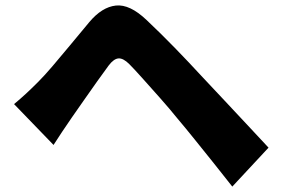

<svg xmlns="http://www.w3.org/2000/svg" viewBox="-20 -698 1040 710"><path d="M32 -313Q56 -333 76 -351.5Q96 -370 121 -395Q143 -417 173.5 -452.5Q204 -488 239 -530.5Q274 -573 310 -616Q357 -672 408.5 -677.5Q460 -683 522 -624Q575 -574 627 -520.5Q679 -467 725 -417Q759 -381 802 -335Q845 -289 890 -241Q935 -193 973 -152L839 -8Q807 -49 770.5 -94.5Q734 -140 699 -183.5Q664 -227 636 -260Q607 -296 571.5 -336Q536 -376 505.5 -410Q475 -444 458 -461Q436 -483 418.5 -482Q401 -481 382 -456Q365 -433 340 -398Q315 -363 290 -327Q265 -291 246 -264Q228 -238 210 -211Q192 -184 178 -162Z"/></svg>

Font: Source Han Sans CN Heavy
Style: Regular
Weight: 900
Designer: Ryoko NISHIZUKA 西塚涼子 (kana, bopomofo & ideographs); Paul D. Hunt (Latin, Greek & Cyrillic); Sandoll Communications 산돌커뮤니
Foundry: Adobe
Version: Version 2.000;hotconv 1.0.107;makeotfexe 2.5.65593